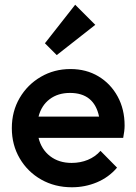

<svg xmlns="http://www.w3.org/2000/svg" viewBox="-20 -782 574 812"><path d="M284 10Q212 10 154.5 -22.5Q97 -55 63.5 -112Q30 -169 30 -240Q30 -311 63 -367.5Q96 -424 152.5 -457Q209 -490 278 -490Q345 -490 396.5 -459Q448 -428 477.5 -374Q507 -320 507 -251Q507 -229 501 -199H143Q155 -150 192 -121.5Q229 -93 283 -93Q320 -93 351.5 -106Q383 -119 405 -144L475 -73Q440 -32 390 -11Q340 10 284 10ZM276 -389Q225 -389 190 -362.5Q155 -336 143 -289H399Q378 -389 276 -389ZM220 -549 170 -599 298 -762 383 -677Z"/></svg>

Font: Outfit Medium
Style: Regular
Weight: 500
Designer: Rodrigo Fuenzalida
Foundry: fragTYPE
Version: Version 1.100; ttfautohint (v1.8.4.7-5d5b);gftools[0.9.27]